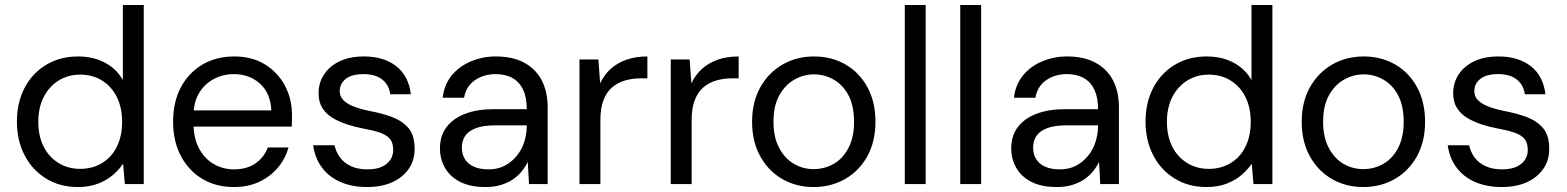

<svg xmlns="http://www.w3.org/2000/svg" viewBox="-20 -740 6300 772"><path d="M293 12Q220 12 164.5 -22.5Q109 -57 78.5 -116.5Q48 -176 48 -251Q48 -327 78.5 -386Q109 -445 165 -479Q221 -513 294 -513Q355 -513 402 -488Q449 -463 474 -418V-720H558V0H482L475 -82Q459 -58 434 -36.5Q409 -15 374 -1.5Q339 12 293 12ZM302 -61Q352 -61 390.5 -84.5Q429 -108 450 -150.5Q471 -193 471 -250Q471 -307 450 -349.5Q429 -392 390.5 -416Q352 -440 302 -440Q254 -440 215.5 -416Q177 -392 155.5 -349.5Q134 -307 134 -250Q134 -193 155.5 -150.5Q177 -108 215.5 -84.5Q254 -61 302 -61Z M920 12Q849 12 794 -20.5Q739 -53 707.5 -112.5Q676 -172 676 -250Q676 -330 707 -388.5Q738 -447 793.5 -480Q849 -513 922 -513Q995 -513 1047 -480Q1099 -447 1126.5 -394Q1154 -341 1154 -278Q1154 -268 1154 -256.5Q1154 -245 1153 -231H739V-296H1071Q1068 -365 1025.5 -403.5Q983 -442 920 -442Q877 -442 840 -422.5Q803 -403 780.5 -366Q758 -329 758 -273V-245Q758 -184 781 -142Q804 -100 841 -79.5Q878 -59 920 -59Q972 -59 1006.5 -82.5Q1041 -106 1057 -147H1140Q1127 -101 1097 -65.5Q1067 -30 1022.5 -9Q978 12 920 12Z M1456 12Q1395 12 1348.5 -8.5Q1302 -29 1274 -67Q1246 -105 1239 -156H1325Q1331 -129 1347 -107Q1363 -85 1391 -72Q1419 -59 1457 -59Q1493 -59 1515.5 -69.5Q1538 -80 1549.5 -97.5Q1561 -115 1561 -136Q1561 -167 1546.5 -183Q1532 -199 1504 -208Q1476 -217 1437 -224Q1405 -230 1373.5 -240.5Q1342 -251 1316.5 -266.5Q1291 -282 1276 -306Q1261 -330 1261 -365Q1261 -408 1283.5 -441.5Q1306 -475 1346.5 -494Q1387 -513 1443 -513Q1523 -513 1573 -474Q1623 -435 1632 -361H1549Q1544 -399 1516.5 -420.5Q1489 -442 1442 -442Q1395 -442 1370.5 -423Q1346 -404 1346 -373Q1346 -353 1360 -338Q1374 -323 1400.5 -312.5Q1427 -302 1465 -294Q1514 -285 1555 -270Q1596 -255 1621.5 -226Q1647 -197 1647 -143Q1648 -97 1624 -62Q1600 -27 1557.5 -7.5Q1515 12 1456 12Z M1932 12Q1870 12 1829.5 -9Q1789 -30 1769 -65.5Q1749 -101 1749 -143Q1749 -194 1775.5 -229Q1802 -264 1850.5 -282.5Q1899 -301 1964 -301H2098Q2098 -348 2083.5 -379Q2069 -410 2041 -426Q2013 -442 1973 -442Q1925 -442 1889.5 -417.5Q1854 -393 1846 -347H1760Q1766 -400 1796.5 -437Q1827 -474 1874 -493.5Q1921 -513 1973 -513Q2042 -513 2088.5 -487.5Q2135 -462 2158.5 -416.5Q2182 -371 2182 -309V0H2107L2102 -89Q2092 -68 2076.5 -49.5Q2061 -31 2040.5 -17.5Q2020 -4 1993 4Q1966 12 1932 12ZM1945 -59Q1981 -59 2009 -73.5Q2037 -88 2057.5 -113Q2078 -138 2088 -169.5Q2098 -201 2098 -234V-236H1971Q1923 -236 1893 -224.5Q1863 -213 1850 -193Q1837 -173 1837 -147Q1837 -120 1849.5 -100Q1862 -80 1886 -69.5Q1910 -59 1945 -59Z M2310 0V-501H2386L2393 -405Q2409 -439 2435.5 -463Q2462 -487 2499 -500Q2536 -513 2583 -513V-425H2556Q2523 -425 2493.5 -416.5Q2464 -408 2441.5 -389Q2419 -370 2406.5 -337.5Q2394 -305 2394 -256V0Z M2677 0V-501H2753L2760 -405Q2776 -439 2802.5 -463Q2829 -487 2866 -500Q2903 -513 2950 -513V-425H2923Q2890 -425 2860.5 -416.5Q2831 -408 2808.5 -389Q2786 -370 2773.5 -337.5Q2761 -305 2761 -256V0Z M3251 12Q3181 12 3125 -20.5Q3069 -53 3036.5 -112Q3004 -171 3004 -250Q3004 -330 3037 -389Q3070 -448 3126.5 -480.5Q3183 -513 3253 -513Q3324 -513 3380 -480.5Q3436 -448 3468 -389Q3500 -330 3500 -250Q3500 -171 3467.5 -112Q3435 -53 3378.5 -20.5Q3322 12 3251 12ZM3251 -60Q3295 -60 3332 -81Q3369 -102 3391.5 -145Q3414 -188 3414 -250Q3414 -314 3392 -356Q3370 -398 3333 -419.5Q3296 -441 3253 -441Q3211 -441 3173.5 -419.5Q3136 -398 3113 -356Q3090 -314 3090 -250Q3090 -188 3113 -145Q3136 -102 3172.5 -81Q3209 -60 3251 -60Z M3618 0V-720H3702V0Z M3841 0V-720H3925V0Z M4229 12Q4167 12 4126.5 -9Q4086 -30 4066 -65.5Q4046 -101 4046 -143Q4046 -194 4072.5 -229Q4099 -264 4147.5 -282.5Q4196 -301 4261 -301H4395Q4395 -348 4380.5 -379Q4366 -410 4338 -426Q4310 -442 4270 -442Q4222 -442 4186.5 -417.5Q4151 -393 4143 -347H4057Q4063 -400 4093.5 -437Q4124 -474 4171 -493.5Q4218 -513 4270 -513Q4339 -513 4385.5 -487.5Q4432 -462 4455.5 -416.5Q4479 -371 4479 -309V0H4404L4399 -89Q4389 -68 4373.5 -49.5Q4358 -31 4337.5 -17.5Q4317 -4 4290 4Q4263 12 4229 12ZM4242 -59Q4278 -59 4306 -73.5Q4334 -88 4354.5 -113Q4375 -138 4385 -169.5Q4395 -201 4395 -234V-236H4268Q4220 -236 4190 -224.5Q4160 -213 4147 -193Q4134 -173 4134 -147Q4134 -120 4146.5 -100Q4159 -80 4183 -69.5Q4207 -59 4242 -59Z M4831 12Q4758 12 4702.5 -22.5Q4647 -57 4616.5 -116.5Q4586 -176 4586 -251Q4586 -327 4616.5 -386Q4647 -445 4703 -479Q4759 -513 4832 -513Q4893 -513 4940 -488Q4987 -463 5012 -418V-720H5096V0H5020L5013 -82Q4997 -58 4972 -36.5Q4947 -15 4912 -1.5Q4877 12 4831 12ZM4840 -61Q4890 -61 4928.5 -84.5Q4967 -108 4988 -150.5Q5009 -193 5009 -250Q5009 -307 4988 -349.5Q4967 -392 4928.5 -416Q4890 -440 4840 -440Q4792 -440 4753.5 -416Q4715 -392 4693.5 -349.5Q4672 -307 4672 -250Q4672 -193 4693.5 -150.5Q4715 -108 4753.5 -84.5Q4792 -61 4840 -61Z M5461 12Q5391 12 5335 -20.5Q5279 -53 5246.5 -112Q5214 -171 5214 -250Q5214 -330 5247 -389Q5280 -448 5336.5 -480.5Q5393 -513 5463 -513Q5534 -513 5590 -480.5Q5646 -448 5678 -389Q5710 -330 5710 -250Q5710 -171 5677.5 -112Q5645 -53 5588.5 -20.5Q5532 12 5461 12ZM5461 -60Q5505 -60 5542 -81Q5579 -102 5601.5 -145Q5624 -188 5624 -250Q5624 -314 5602 -356Q5580 -398 5543 -419.5Q5506 -441 5463 -441Q5421 -441 5383.5 -419.5Q5346 -398 5323 -356Q5300 -314 5300 -250Q5300 -188 5323 -145Q5346 -102 5382.5 -81Q5419 -60 5461 -60Z M6018 12Q5957 12 5910.5 -8.5Q5864 -29 5836 -67Q5808 -105 5801 -156H5887Q5893 -129 5909 -107Q5925 -85 5953 -72Q5981 -59 6019 -59Q6055 -59 6077.5 -69.5Q6100 -80 6111.5 -97.5Q6123 -115 6123 -136Q6123 -167 6108.5 -183Q6094 -199 6066 -208Q6038 -217 5999 -224Q5967 -230 5935.5 -240.5Q5904 -251 5878.5 -266.5Q5853 -282 5838 -306Q5823 -330 5823 -365Q5823 -408 5845.5 -441.5Q5868 -475 5908.5 -494Q5949 -513 6005 -513Q6085 -513 6135 -474Q6185 -435 6194 -361H6111Q6106 -399 6078.5 -420.5Q6051 -442 6004 -442Q5957 -442 5932.5 -423Q5908 -404 5908 -373Q5908 -353 5922 -338Q5936 -323 5962.5 -312.5Q5989 -302 6027 -294Q6076 -285 6117 -270Q6158 -255 6183.5 -226Q6209 -197 6209 -143Q6210 -97 6186 -62Q6162 -27 6119.5 -7.5Q6077 12 6018 12Z"/></svg>

Font: DVN - DM Sans
Style: Regular
Weight: 400
Designer: Colophon Foundry, Jonny Pinhorn
Foundry: Colophon Foundry
Version: Version 4.004;gftools[0.9.30]